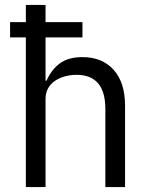

<svg xmlns="http://www.w3.org/2000/svg" viewBox="-20 -760 608 780"><path d="M85 0V-608H21V-670H85V-740H165V-670H315V-608H165V-432H169Q188 -476 222.5 -502Q257 -528 315 -528Q395 -528 441.5 -476.5Q488 -425 488 -331V0H408V-317Q408 -456 291 -456Q267 -456 244.5 -450Q222 -444 204 -432Q186 -420 175.5 -401.5Q165 -383 165 -358V0Z"/></svg>

Font: Aneliza
Style: Regular
Weight: 400
Designer: Mike Abbink, Paul van der Laan, Pieter van Rosmalen
Foundry: Bold Monday
Version: Version 3.001;September 8, 2019;FontCreator 11.5.0.2425 64-b